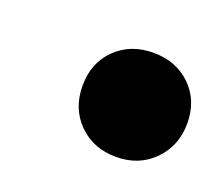

<svg xmlns="http://www.w3.org/2000/svg" viewBox="-48 -452 347 300"><g transform="rotate(20 126.0 -301.5)"><path d="M78 -302Q78 -340 102.5 -364Q127 -388 165 -388Q203 -388 227.5 -364Q252 -340 252 -302Q252 -265 227.5 -240Q203 -215 165 -215Q127 -215 102.5 -239.5Q78 -264 78 -302Z"/></g></svg>

Font: Barlow GEO ExtraBold
Style: Regular
Weight: 800
Designer: Jeremy Tribby
Foundry: Tribby Type
Version: Version 1.408